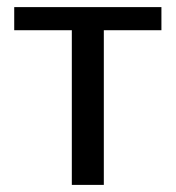

<svg xmlns="http://www.w3.org/2000/svg" viewBox="-20 -520 494 540"><path d="M182 0H272V-435H434V-500H20V-435H182Z"/></svg>

Font: Perun
Style: Regular
Weight: 400
Foundry: Copyright (c) Stefan Peev, Context Ltd, 2016
Version: Version 1.089